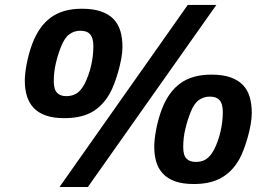

<svg xmlns="http://www.w3.org/2000/svg" viewBox="-20 -720 1075 767"><path d="M217.8 26.9 730 -700.2H844.2L331.1 26.9ZM236.8 -248Q192.4 -248 162.1 -259Q131.8 -270 113.5 -290Q95.2 -310.1 87.2 -337.4Q79.1 -364.7 79.1 -397.9Q79.1 -409.7 80.8 -426.5Q82.5 -443.4 86.2 -462.6Q89.8 -481.9 95.5 -503.2Q101.1 -524.4 108.9 -544.9Q135.3 -615.2 183.1 -650.1Q231 -685.1 307.1 -685.1Q352.5 -685.1 383.5 -674.3Q414.6 -663.6 433.6 -643.8Q452.6 -624 460.9 -595.7Q469.2 -567.4 469.2 -532.2Q469.2 -511.2 464.4 -485.1Q459.5 -459 452.1 -433.3Q444.8 -407.7 436 -384.8Q427.2 -361.8 418.9 -347.2Q403.3 -319.8 384.3 -300.8Q365.2 -281.7 342.8 -270Q320.3 -258.3 293.9 -253.2Q267.6 -248 236.8 -248ZM245.1 -335.9Q267.1 -335.9 284.9 -346.2Q302.7 -356.4 317.9 -384.8Q334.5 -417.5 343.8 -457Q353 -496.6 353 -535.2Q353 -553.2 349.4 -565.2Q345.7 -577.1 338.9 -584.2Q332 -591.3 322.5 -594.2Q313 -597.2 300.8 -597.2Q276.9 -597.2 257.6 -583.5Q238.3 -569.8 224.1 -534.2Q211.4 -502.4 203.1 -467.3Q194.8 -432.1 194.8 -396Q194.8 -362.8 207.8 -349.4Q220.7 -335.9 245.1 -335.9ZM753.9 15.1Q709 15.1 679 4.2Q648.9 -6.8 630.4 -26.9Q611.8 -46.9 604 -74.2Q596.2 -101.6 596.2 -134.8Q596.2 -146.5 597.9 -163.3Q599.6 -180.2 603.3 -199.7Q606.9 -219.2 612.5 -240.5Q618.2 -261.7 626 -282.2Q652.3 -352.1 700.2 -387Q748 -421.9 824.2 -421.9Q869.6 -421.9 900.4 -411.1Q931.2 -400.4 950.2 -380.6Q969.2 -360.8 977.5 -332.5Q985.8 -304.2 985.8 -269Q985.8 -248 981.2 -221.9Q976.6 -195.8 969.2 -170.2Q961.9 -144.5 953.1 -121.6Q944.3 -98.6 936 -84Q920.4 -56.6 901.4 -37.8Q882.3 -19 859.9 -7.3Q837.4 4.4 811 9.8Q784.7 15.1 753.9 15.1ZM762.2 -73.2Q772.9 -73.2 783 -75.4Q793 -77.6 802 -83.3Q811 -88.9 819.3 -98.4Q827.6 -107.9 835 -122.1Q851.6 -154.3 860.8 -194.1Q870.1 -233.9 870.1 -272Q870.1 -290 866.5 -302Q862.8 -314 856 -321Q849.1 -328.1 839.6 -331.1Q830.1 -334 817.9 -334Q793.9 -334 774.4 -320.3Q754.9 -306.6 741.2 -271Q728.5 -239.3 720.2 -204.3Q711.9 -169.4 711.9 -132.8Q711.9 -99.6 724.9 -86.4Q737.8 -73.2 762.2 -73.2Z"/></svg>

Font: Clear Sans
Style: Bold Italic
Weight: 700
Italic angle: -12°
Foundry: Intel Corporation
Version: Version 1.00